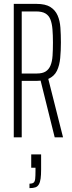

<svg xmlns="http://www.w3.org/2000/svg" viewBox="-20 -708 373 990"><path d="M51 0V-688H168Q214 -688 239.5 -672Q265 -656 277 -628.5Q289 -601 291.5 -565Q294 -529 294 -489Q294 -447 290.5 -409Q287 -371 273.5 -343Q260 -315 229 -301L305 0H262L187 -302L199 -294Q194 -293 186 -292Q178 -291 170 -291H92V0ZM92 -329H170Q199 -329 215.5 -339.5Q232 -350 240.5 -370.5Q249 -391 251 -421Q253 -451 253 -489Q253 -527 250.5 -557Q248 -587 240 -607.5Q232 -628 214.5 -638.5Q197 -649 166 -649H92ZM132 262V239Q147 239 153.5 233.5Q160 228 161.5 213.5Q163 199 163 175V157H141V88H192V166Q192 194 189.5 212.5Q187 231 180.5 242.5Q174 254 162.5 258Q151 262 132 262Z"/></svg>

Font: Saira UltraCondensed ExtraLight
Style: Regular
Weight: 250
Width: 1
Designer: Hector Gatti with collaboration of the Omnibus-Type team
Foundry: Omnibus-Type
Version: Version 1.101